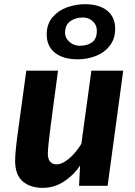

<svg xmlns="http://www.w3.org/2000/svg" viewBox="-20 -899 653 929"><path d="M188 10Q126.5 10 89.8 -21.5Q53.2 -53 53.2 -121.8Q53.2 -145.3 57.3 -184.7Q61.3 -224 69.1 -278.2Q75.1 -322.4 81.6 -369.5Q88 -416.7 94.6 -464.2Q101.1 -511.7 107.2 -557H260.7Q257.8 -535.3 254.2 -508Q250.5 -480.7 246.5 -450.6Q242.4 -420.5 238.3 -389.8Q234.2 -359.2 230.4 -330.1Q226.6 -301.1 223.4 -276.5Q217.5 -230.6 214.5 -200.5Q211.5 -170.3 211.5 -155.9Q211.5 -129.5 222.8 -116.7Q234.2 -103.8 253.7 -103.8Q272.7 -103.8 294 -117.1Q315.3 -130.4 336 -152.9Q356.8 -175.5 373.7 -203.5L422.2 -557H576.2L500.7 0H362.5L367.5 -97.7Q336.8 -51.8 289.7 -20.9Q242.6 10 188 10ZM356.2 -612Q286.1 -612 246 -643.5Q206 -675.1 206 -732.7Q206 -783 234.7 -816.3Q263.3 -849.4 305.9 -864.1Q348.5 -878.7 391.9 -878.7Q458.7 -878.7 498 -848Q537.2 -817.3 537.2 -759.4Q537.2 -711.3 511.6 -678.4Q485.8 -644.8 444.3 -628.4Q402.7 -612 356.2 -612ZM364.9 -677.5Q401.6 -677.5 425.1 -693.9Q448.6 -710.4 448.6 -751Q448.6 -778.4 428.5 -796.5Q408.4 -814.5 380.9 -814.5Q346.1 -814.5 320.4 -796.6Q294.8 -778.6 294.8 -740.3Q294.8 -714.5 316.4 -696Q338 -677.5 364.9 -677.5Z"/></svg>

Font: Merriweather Sans Variable Regular
Style: Italic
Weight: 300
Italic angle: -8°
Designer: Eben Sorkin
Foundry: Eben Sorkin
Version: Version 2.001